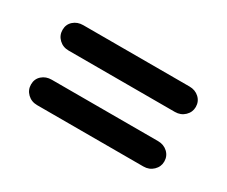

<svg xmlns="http://www.w3.org/2000/svg" viewBox="-59 -567 680 576"><g transform="rotate(30 281.0 -279.5)"><path d="M50 -375Q50 -394 63.5 -406Q77 -418 97 -418H465Q485 -418 498.5 -405.5Q512 -393 512 -374Q512 -356 498.5 -343Q485 -330 465 -330H97Q77 -330 63.5 -343Q50 -356 50 -375ZM50 -186Q50 -205 63.5 -217Q77 -229 97 -229H465Q485 -229 498.5 -216.5Q512 -204 512 -185Q512 -167 498.5 -154Q485 -141 465 -141H97Q77 -141 63.5 -154Q50 -167 50 -186Z"/></g></svg>

Font: Quicksand Medium
Style: Regular
Weight: 500
Designer: Andrew Paglinawan
Foundry: Andrew Paglinawan
Version: Version 3.000